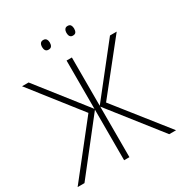

<svg xmlns="http://www.w3.org/2000/svg" viewBox="-203 -1044 1127 1191"><g transform="rotate(-30 360.0 -448.5)"><path d="M295 -365 21 -714H68L340 -368V-714H378V-368L651 -714H699L422 -366L712 0H663L378 -362V0H340V-362L56 0H7ZM250 -863Q250 -877 256.5 -887Q263 -897 278 -897Q293 -897 299.5 -887Q306 -877 306 -863Q306 -847 299.5 -837.5Q293 -828 278 -828Q263 -828 256.5 -837.5Q250 -847 250 -863ZM425 -863Q425 -877 431.5 -887Q438 -897 452 -897Q468 -897 474 -887Q480 -877 480 -863Q480 -847 474 -837.5Q468 -828 452 -828Q438 -828 431.5 -837.5Q425 -847 425 -863Z"/></g></svg>

Font: Noto Sans Disp ExtLt
Style: Regular
Weight: 200
Designer: Monotype Design Team
Foundry: Monotype Imaging Inc.
Version: Version 2.000;GOOG;noto-source:20170915:90ef993387c0